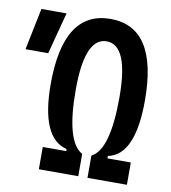

<svg xmlns="http://www.w3.org/2000/svg" viewBox="-83 -772 748 841"><g transform="rotate(10 291.5 -351.5)"><path d="M250 -70.3V-108.4Q132.3 -137.2 132.3 -377.4Q132.3 -703.1 341.8 -703.1Q551.3 -703.1 551.3 -377.4Q551.3 -133.3 433.6 -109.9V-74.2L362.3 -99.1Q439 -136.7 439 -371.1Q439 -603.5 341.8 -603.5Q244.6 -603.5 244.6 -371.1Q244.6 -140.6 321.3 -99.1ZM146 0V-99.1H321.3V0ZM362.3 0V-99.1H537.6V0ZM-2.9 -507.8 35.2 -693.4H147L98.1 -507.8Z"/></g></svg>

Font: Cascadia Mono Medium
Style: Regular
Weight: 500
Monospace: yes
Designer: Aaron Bell
Foundry: Saja Typeworks
Version: Version 2407.024